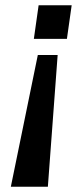

<svg xmlns="http://www.w3.org/2000/svg" viewBox="-20 -546 313 726"><path d="M21 160 123 -338H198L161 160ZM108 -399 126 -526H251L233 -399Z"/></svg>

Font: Archivo Narrow SemiBold
Style: Italic
Weight: 600
Italic angle: -8°
Designer: Hector Gatti
Foundry: Omnibus-Type
Version: Version 3.002